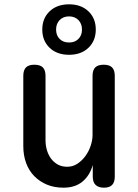

<svg xmlns="http://www.w3.org/2000/svg" viewBox="-20 -860 640 890"><path d="M409 -234V-508Q409 -535 421.5 -547.5Q434 -560 461 -560Q487 -560 499.5 -547.5Q512 -535 512 -508V-41Q512 -15 499.5 -2.5Q487 10 462 10Q437 10 423.5 -2.5Q410 -15 410 -41V-95Q396 -46 362 -18Q328 10 274 10Q232 10 198 -4Q164 -18 139 -43.5Q114 -69 101 -104.5Q88 -140 88 -183V-508Q88 -535 100.5 -547.5Q113 -560 139 -560Q166 -560 178.5 -547.5Q191 -535 191 -508V-210Q191 -186 197.5 -164Q204 -142 216.5 -125Q229 -108 247.5 -97.5Q266 -87 292 -87Q318 -87 339.5 -101.5Q361 -116 376.5 -137.5Q392 -159 400.5 -185Q409 -211 409 -234ZM300 -606Q244 -606 210 -638.5Q176 -671 176 -723Q176 -775 210 -807.5Q244 -840 300 -840Q356 -840 390 -807.5Q424 -775 424 -723Q424 -671 390 -638.5Q356 -606 300 -606ZM300 -663Q327 -663 343.5 -679.5Q360 -696 360 -723Q360 -750 343.5 -767Q327 -784 300 -784Q273 -784 256.5 -767Q240 -750 240 -723Q240 -696 256.5 -679.5Q273 -663 300 -663Z"/></svg>

Font: Maple Mono NL Medium
Style: Regular
Weight: 500
Monospace: yes
Designer: subframe7536
Version: Version 7.000